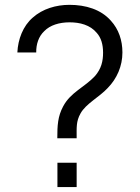

<svg xmlns="http://www.w3.org/2000/svg" viewBox="-20 -754 564 774"><path d="M211 -196.5H289C289 -240 286.5 -264.5 304.5 -296.5C326 -336 380.5 -362.5 414.5 -399.5C451.5 -437.5 473.5 -487.5 473.5 -542.5C473.5 -591.5 458.5 -636 427 -670.5C387 -716 325.5 -734.5 260 -734.5C206.5 -734.5 151.5 -718.5 112 -683C72.5 -649 52.5 -595.5 50 -542.5H126C125.5 -575.5 135.5 -607 158.5 -628.5C181.5 -652.5 219 -664 260.5 -664C302 -664 343.5 -653.5 370 -621.5C387.5 -602 395.5 -575 395.5 -541.5C395.5 -507.5 388.5 -477 363 -447.5C320 -401.5 264.5 -382 234.5 -325C213 -285 211 -248.5 211 -196.5ZM211.5 0H289V-98H211.5Z"/></svg>

Font: Eudonet
Style: Regular
Weight: 400
Designer: Mikhail Sharanda
Foundry: Mikhail Sharanda
Version: Version 4.503;Glyphs 3.1.2 (3151)